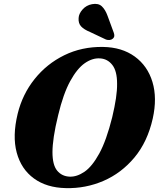

<svg xmlns="http://www.w3.org/2000/svg" viewBox="-20 -955 821 988"><path d="M509.5 -713.5Q607.5 -712 673.5 -664Q739.5 -616 764.5 -533.2Q789.5 -450.5 766 -345Q739 -225 671.8 -144.5Q604.5 -64 512.5 -24.2Q420.5 15.5 319 13Q220 11 154.5 -36.8Q89 -84.5 66 -169.8Q43 -255 71 -370Q95.5 -470 158 -548.2Q220.5 -626.5 310.8 -670.8Q401 -715 509.5 -713.5ZM338.5 -46Q375.5 -44.5 414.8 -71.2Q454 -98 490.8 -165Q527.5 -232 557.5 -352Q570.5 -407 576.8 -449.5Q583 -492 582.5 -524.5Q582.5 -589.5 558 -620.8Q533.5 -652 495.5 -654.5Q456 -657.5 416.2 -629.8Q376.5 -602 341 -537Q305.5 -472 279.5 -363Q264 -300 257 -252.8Q250 -205.5 250 -172Q250 -106 274.2 -76.8Q298.5 -47.5 338.5 -46ZM533.5 -873.5 565.5 -786.5Q568.5 -778.5 568.2 -770.8Q568 -763 560.5 -756Q553.5 -750 543.5 -749.2Q533.5 -748.5 525.5 -751.5L443 -790.5Q412.5 -803 397.5 -819Q382.5 -835 384.5 -862Q385.5 -884.5 404.8 -906.2Q424 -928 453.5 -933.5Q486 -939.5 504 -922.5Q522 -905.5 533.5 -873.5Z"/></svg>

Font: Fraunces 9pt
Style: Bold Italic
Weight: 700
Italic angle: -16°
Version: Version 1.000;[b76b70a41]